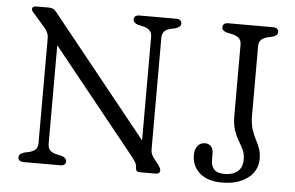

<svg xmlns="http://www.w3.org/2000/svg" viewBox="-50 -774 1322 861"><g transform="rotate(5 610.5 -343.0)"><path d="M273.5 -20Q273.5 0 248.5 0H84.5Q59 0 59 -20Q59 -35 82 -42.5L105 -47.5Q123.5 -52 133.2 -62.2Q143 -72.5 143 -92V-560.5Q143 -579 136.2 -591Q129.5 -603 118.5 -615.5L75.5 -664.5Q68.5 -672 65 -676.8Q61.5 -681.5 61.5 -687Q61.5 -700 80.5 -700H134.5Q146 -700 154.2 -696.8Q162.5 -693.5 171 -682.5L604.5 -143V-608Q604.5 -627.5 594.5 -637.8Q584.5 -648 565.5 -652.5L542.5 -657.5Q519.5 -665 519.5 -680Q519.5 -700 545 -700H709Q734 -700 734 -680Q734 -665 711.5 -657.5L688.5 -652.5Q669.5 -648 660 -637.8Q650.5 -627.5 650.5 -608V-106Q650.5 -94.5 654.2 -86Q658 -77.5 663.5 -69.5L686.5 -40.5Q697.5 -24 697.5 -16.5Q697.5 0 677 0H606.5Q588.5 0 588.5 -16.5Q588.5 -29.5 583.8 -39Q579 -48.5 566 -65.5L188.5 -535V-92Q188.5 -72.5 198.5 -62.2Q208.5 -52 228 -47.5L251 -42.5Q273.5 -35 273.5 -20ZM1137 -107Q1137 -52 1092.8 -19Q1048.5 14 978.5 14Q912 14 876.8 -17.5Q841.5 -49 841.5 -98Q841.5 -124 853.8 -139.5Q866 -155 887.5 -155Q904.5 -155 914.5 -143.5Q924.5 -132 924.5 -111.5V-84Q924.5 -57 938.2 -41.2Q952 -25.5 987 -25.5Q1022 -25.5 1044 -43.2Q1066 -61 1066 -97Q1066 -122.5 1057 -141.2Q1048 -160 1036.5 -179Q1025 -198 1016 -224Q1007 -250 1007 -290V-608.5Q1007 -628 996.5 -638Q986 -648 967 -652.5L941.5 -658Q919 -664 919 -680Q919 -700 944.5 -700H1145Q1170 -700 1170 -680Q1170 -665 1148 -658L1124 -652.5Q1106.5 -648 1096.2 -638Q1086 -628 1086 -608.5V-298.5Q1086 -261.5 1093.8 -236.8Q1101.5 -212 1111.8 -192.8Q1122 -173.5 1129.5 -153.8Q1137 -134 1137 -107Z"/></g></svg>

Font: Fraunces 9pt SuperSoft Light
Style: Regular
Weight: 300
Version: Version 1.000;[b76b70a41]